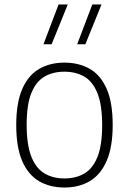

<svg xmlns="http://www.w3.org/2000/svg" viewBox="-20 -828 576 857"><path d="M267.5 9Q203 9 154.5 -19.2Q106 -47.5 79.2 -109Q52.5 -170.5 52.5 -270Q52.5 -369 79.2 -430.5Q106 -492 154.5 -520.2Q203 -548.5 267.5 -548.5Q332.5 -548.5 381 -520.5Q429.5 -492.5 456.2 -431.2Q483 -370 483 -270Q483 -171.5 456 -109.8Q429 -48 380.8 -19.5Q332.5 9 267.5 9ZM267.5 -31.5Q319 -31.5 356.8 -53.8Q394.5 -76 415.2 -128Q436 -180 436 -269Q436 -359 415.2 -411.2Q394.5 -463.5 356.8 -485.8Q319 -508 267.5 -508Q216.5 -508 178.5 -486Q140.5 -464 119.8 -412.2Q99 -360.5 99 -271.5Q99 -181.5 119.8 -129Q140.5 -76.5 178.5 -54Q216.5 -31.5 267.5 -31.5ZM324.5 -630.5 392 -808H433L361 -630.5ZM174 -630.5 241.5 -808H282.5L210.5 -630.5Z"/></svg>

Font: Encode Sans XLt
Style: Regular
Weight: 200
Designer: Multiple Designers
Foundry: Impallari Type
Version: Version 3.002; ttfautohint (v1.8.3) -l 8 -r 50 -G 200 -x 14 